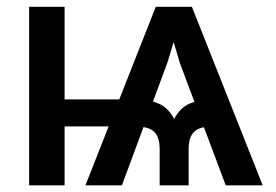

<svg xmlns="http://www.w3.org/2000/svg" viewBox="-20 -556 827 576"><path d="M657.2 0 519.5 -367.2 469.7 -535.6H555.7L768.1 0ZM67.4 0V-535.6H173.8V0ZM122.6 -176.8V-257.8H377.9V-176.8ZM459 0V-108.9Q459 -142.6 444.3 -158.7Q429.7 -174.8 397 -175.8V-257.3Q428.7 -257.3 456.8 -244.9Q484.9 -232.4 502.4 -199.2Q520 -232.4 548.1 -244.9Q576.2 -257.3 607.9 -257.3V-175.8Q575.2 -174.8 560.5 -158.7Q545.9 -142.6 545.9 -108.9V0ZM236.3 0 447.3 -535.6H533.2L481.9 -367.2L345.7 0Z"/></svg>

Font: Inter 20pt Medium
Style: Regular
Weight: 500
Version: Version 4.001;git-66647c0bb